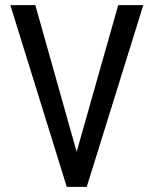

<svg xmlns="http://www.w3.org/2000/svg" viewBox="-20 -731 600 751"><path d="M279.8 -137.2 118.2 -710.9H20.5L241.2 0H319.3L540.5 -710.9H442.4Z"/></svg>

Font: Roboto Condensed
Style: Regular
Weight: 400
Designer: Google
Version: Version 2.134; 2016